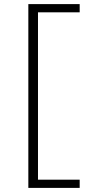

<svg xmlns="http://www.w3.org/2000/svg" viewBox="-20 -790 496 935"><path d="M165 -730V85H368V125H118V-770H368V-730Z"/></svg>

Font: M PLUS 1p Light
Style: Regular
Weight: 300
Version: Version 1.061